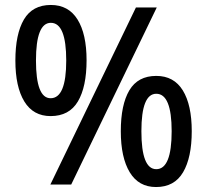

<svg xmlns="http://www.w3.org/2000/svg" viewBox="-20 -744 836 774"><path d="M42 -500Q42 -607 76.5 -665.5Q111 -724 185 -724Q256 -724 292.5 -665.5Q329 -607 329 -501Q329 -394 294 -335Q259 -276 184 -276Q114 -276 78 -335Q42 -394 42 -500ZM612 -714 267 0H183L528 -714ZM125 -500Q125 -348 184 -348Q247 -348 247 -500Q247 -652 185 -652Q125 -652 125 -500ZM467 -215Q467 -322 501.5 -380Q536 -438 610 -438Q681 -438 717 -379.5Q753 -321 753 -215Q753 -109 718 -49.5Q683 10 609 10Q539 10 503 -49.5Q467 -109 467 -215ZM550 -215Q550 -62 610 -62Q672 -62 672 -215Q672 -366 610 -366Q550 -366 550 -215Z"/></svg>

Font: Noto Sans Sinhala UI SemiCondensed Medium
Style: Regular
Weight: 500
Width: 4
Designer: Jelle Bosma - Monotype Design Team
Foundry: Monotype Imaging Inc.
Version: Version 2.006; ttfautohint (v1.8.4.7-5d5b)